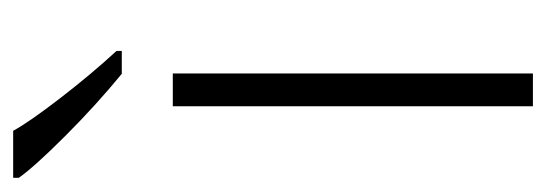

<svg xmlns="http://www.w3.org/2000/svg" viewBox="-298 -524 806 283"><g transform="rotate(-90 104.5 -383.0)"><path d="M137.2 0H88.9V-530.8H137.2ZM170.4 -606H136.7Q89.8 -644.5 44.7 -689.7Q-0.5 -734.9 -16.6 -757.8V-766.1H52.7Q65.4 -742.7 100.8 -696.8Q136.2 -650.9 170.4 -613.8Z"/></g></svg>

Font: TypoPRO Open Sans
Style: Regular
Weight: 300
Foundry: Ascender Corporation
Version: Version 1.10